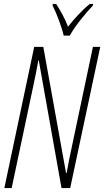

<svg xmlns="http://www.w3.org/2000/svg" viewBox="-20 -951 527 971"><path d="M302 -771H333C359 -819 414 -886 450 -923L451 -931H434C392 -897 354 -854 324 -816C308 -859 283 -902 264 -931H247L246 -923C263 -891 294 -811 302 -771ZM2 0H39L147 -510C158 -563 168 -609 174 -646H176L291 0H335L487 -714H450L344 -212C337 -181 326 -127 317 -76H314L199 -714H153Z"/></svg>

Font: Noto Sans ExtraCondensed ExtraLight
Style: Italic
Weight: 200
Width: 2
Italic angle: -12°
Designer: Monotype Design Team
Foundry: Monotype Imaging Inc.
Version: Version 2.013